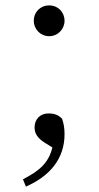

<svg xmlns="http://www.w3.org/2000/svg" viewBox="-20 -517 365 711"><path d="M162 -383C195 -383 219 -410 219 -440C219 -472 195 -497 162 -497C129 -497 105 -472 105 -440C105 -410 129 -383 162 -383ZM76 174C163 136 219 72 219 -20C219 -43 216 -59 210 -77C195 -93 178 -97 160 -97C127 -97 108 -74 108 -45C108 -22 120 -5 145 11L174 29C160 86 127 115 65 147Z"/></svg>

Font: Noto Serif HK Light
Style: Regular
Weight: 300
Designer: Ryoko NISHIZUKA 西塚涼子 (kana & ideographs); Frank Grießhammer (Latin, Greek & Cyrillic); Wenlong ZHANG 张文龙 (bopomofo); San
Foundry: Adobe
Version: Version 2.001;hotconv 1.1.0;makeotfexe 2.6.0